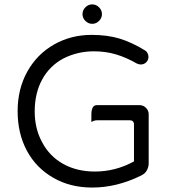

<svg xmlns="http://www.w3.org/2000/svg" viewBox="-20 -843 779 867"><path d="M392.6 -292Q404.8 -299.8 418 -299.8H566.4Q578.6 -299.8 583 -291Q585 -286.6 585 -281.2V-114.3L581.5 -112.3Q500 -68.4 408.2 -68.4Q327.1 -68.4 265.1 -103Q203.1 -137.7 169.9 -201.2Q136.7 -262.7 136.7 -339.8Q136.7 -421.9 170.4 -483.9Q204.1 -545.9 266.6 -579.1Q330.6 -611.3 403.3 -611.3Q457 -611.3 503.7 -597.4Q550.3 -583.5 597.7 -556.2Q607.9 -551.8 615.2 -551.8Q630.9 -551.8 640.6 -562Q650.4 -572.3 650.4 -585.9Q650.4 -595.7 645.5 -604.5Q640.6 -612.8 633.3 -616.2Q577.1 -650.9 521 -668.5Q464.8 -685.5 393.6 -685.5Q300.8 -685.5 224.1 -642.1Q147.5 -598.6 103.5 -520Q59.6 -441.4 59.6 -340.8Q59.6 -240.2 101.6 -162.1Q143.6 -84 221.2 -40Q296.9 3.9 396.5 3.9Q507.3 3.9 617.2 -50.3Q642.1 -62 648.9 -87.9Q651.4 -96.2 651.4 -105.5V-327.1Q651.4 -343.8 639.2 -356Q627 -368.2 610.4 -368.2H418Q408.2 -368.2 402.8 -362.8Q392.6 -352.5 392.6 -325.2ZM365.7 -748.5Q378.9 -735.4 396.5 -735.4Q414.1 -735.4 427.2 -748.5Q440.4 -761.7 440.4 -779.3Q440.4 -796.9 427.2 -810.1Q414.1 -823.2 396.5 -823.2Q378.9 -823.2 365.7 -810.1Q352.5 -796.9 352.5 -779.3Q352.5 -761.7 365.7 -748.5Z"/></svg>

Font: YuPearl-Light
Style: Light
Weight: 300
Designer: Max Yao
Foundry: Max-Everyday
Version: Version 1.011; ttfautohint (v1.8.3)